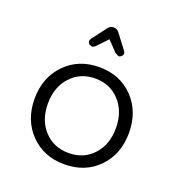

<svg xmlns="http://www.w3.org/2000/svg" viewBox="-107 -633 678 732"><g transform="rotate(20 232.5 -267.5)"><path d="M233 -36Q294 -36 332.5 -78Q371 -120 371 -186.5Q371 -253 332.5 -295.5Q294 -338 233 -338Q172 -338 133.5 -295.5Q95 -253 95 -186.5Q95 -120 133.5 -78Q172 -36 233 -36ZM94.5 -45.5Q41 -101 41 -187Q41 -273 95 -328.5Q149 -384 233 -384Q317 -384 370.5 -328.5Q424 -273 424 -186.5Q424 -100 370.5 -45Q317 10 232.5 10Q148 10 94.5 -45.5ZM167 -452Q161 -458 161 -464Q161 -470 166 -476L210 -534Q218 -545 232 -545Q246 -545 254 -534L298 -476Q303 -470 303 -464Q303 -458 297.5 -453Q292 -448 286 -448L271 -456L232 -497L193 -456Q185 -448 178 -448Z"/></g></svg>

Font: Flamenco
Style: Regular
Weight: 400
Designer: Luciano Vergara
Foundry: Luciano Vergara
Version: Version 1.003